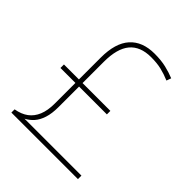

<svg xmlns="http://www.w3.org/2000/svg" viewBox="-200 -847 971 971"><g transform="rotate(45 285.0 -361.5)"><path d="M344 -723Q391 -723 426.5 -714.5Q462 -706 491 -694L482 -669Q449 -683 417.5 -690.5Q386 -698 344 -698Q267 -698 229 -652.5Q191 -607 191 -512V-360H390V-335H191V-188Q191 -142 180.5 -109.5Q170 -77 152 -57Q134 -37 111 -25H518V0H42V-23Q83 -30 110 -50Q137 -70 151 -104Q165 -138 165 -187V-335H58V-360H165V-516Q165 -620 211 -671.5Q257 -723 344 -723Z"/></g></svg>

Font: Noto Sans Symbols Thin
Style: Regular
Weight: 250
Version: Version 2.002